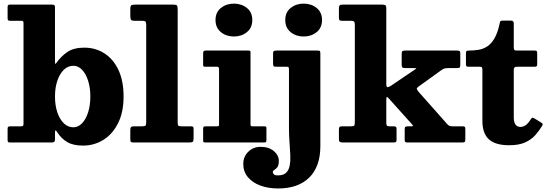

<svg xmlns="http://www.w3.org/2000/svg" viewBox="-20 -806 3101 1086"><path d="M291 -260Q291 -309.5 304.2 -349Q317.5 -388.5 340.8 -411.2Q364 -434 395 -434Q422.5 -434 444.2 -411.2Q466 -388.5 478.5 -349Q491 -309.5 491 -260Q491 -210.5 478.5 -171Q466 -131.5 444.2 -108.8Q422.5 -86 395 -86Q364 -86 340.8 -108.8Q317.5 -131.5 304.2 -171Q291 -210.5 291 -260ZM38.5 -688.5H103Q113 -688.5 113 -676V-109.5Q113 -98.5 110.5 -95Q108 -91.5 97 -91.5H40.5Q31.5 -91.5 27.2 -89.2Q23 -87 23 -77.5V-14.5Q23 -5 26 -2.5Q29 0 38 0H271.5Q282 0 286.5 -3.5Q291 -7 291 -18V-51Q291 -66.5 293.5 -68.2Q296 -70 301.5 -61.5Q325.5 -23 359.5 -2.8Q393.5 17.5 449.5 17.5Q513 17.5 565 -15Q617 -47.5 648 -109.5Q679 -171.5 679 -260Q679 -348.5 650 -410.2Q621 -472 570.5 -504.2Q520 -536.5 457 -536.5Q397.5 -536.5 361.8 -512.5Q326 -488.5 298 -449Q294 -443.5 292.5 -445.2Q291 -447 291 -461.5V-765Q291 -775.5 286 -777.8Q281 -780 271.5 -780H38Q30 -780 26.5 -777.5Q23 -775 23 -766.5V-703.5Q23 -694 26 -691.2Q29 -688.5 38.5 -688.5Z M780.5 -688.5Q796.5 -688.5 801.8 -685Q807 -681.5 807 -665V-118Q807 -99.5 803 -95.5Q799 -91.5 780.5 -91.5H737.5Q726 -91.5 721.5 -87.2Q717 -83 717 -71V-17.5Q717 -5.5 721.2 -2.8Q725.5 0 737.5 0H1047Q1065 0 1070 -3.8Q1075 -7.5 1075 -25V-75.5Q1075 -86 1071.8 -88.8Q1068.5 -91.5 1059.5 -91.5H1008Q991.5 -91.5 988.2 -95.8Q985 -100 985 -116.5V-752.5Q985 -772 980 -776Q975 -780 956 -780H748.5Q729 -780 723 -776.2Q717 -772.5 717 -752.5V-718Q717 -700.5 720.5 -694.5Q724 -688.5 742.5 -688.5Z M1199 -692.5Q1199 -649 1229.5 -624.2Q1260 -599.5 1303 -599.5Q1346 -599.5 1376.5 -624.2Q1407 -649 1407 -692.5Q1407 -736.5 1376.5 -761Q1346 -785.5 1303 -785.5Q1260 -785.5 1229.5 -761Q1199 -736.5 1199 -692.5ZM1209 -428.5Q1219 -428.5 1219 -415.5V-103.5Q1219 -95.5 1216.8 -93.5Q1214.5 -91.5 1206.5 -91.5H1143.5Q1134.5 -91.5 1131.8 -89Q1129 -86.5 1129 -77V-12.5Q1129 -4.5 1131.5 -2.2Q1134 0 1142 0H1470.5Q1480.5 0 1483.8 -2.2Q1487 -4.5 1487 -14.5V-80Q1487 -88 1484.2 -89.8Q1481.5 -91.5 1473.5 -91.5H1407.5Q1400.5 -91.5 1398.8 -94Q1397 -96.5 1397 -104V-510Q1397 -516.5 1394.5 -518.2Q1392 -520 1385 -520H1143Q1129 -520 1129 -506.5V-439Q1129 -432 1131.8 -430.2Q1134.5 -428.5 1141.5 -428.5Z M1593.5 -692.5Q1593.5 -649 1624 -624.2Q1654.5 -599.5 1697.5 -599.5Q1740.5 -599.5 1771 -624.2Q1801.5 -649 1801.5 -692.5Q1801.5 -736.5 1771 -761Q1740.5 -785.5 1697.5 -785.5Q1654.5 -785.5 1624 -761Q1593.5 -736.5 1593.5 -692.5ZM1603 -428.5Q1610.5 -428.5 1612.5 -425Q1614.5 -421.5 1614.5 -414V-79Q1614.5 -40 1617.5 -1.5Q1620.5 37 1622 70.8Q1623.5 104.5 1618.5 130.5Q1613.5 156.5 1598.2 171.2Q1583 186 1552 186Q1534.5 186 1528.8 179.8Q1523 173.5 1523 166.5Q1523 160 1531.5 155.2Q1540 150.5 1548.5 140Q1557 129.5 1557 104Q1557 72 1528.5 48.2Q1500 24.5 1454 24.5Q1412.5 24.5 1384.2 52.5Q1356 80.5 1356 121Q1356 165 1382 196Q1408 227 1452.5 243.5Q1497 260 1553.5 260Q1609 260 1653 244.8Q1697 229.5 1728 199.5Q1759 169.5 1775.5 124.8Q1792 80 1792 20.5V-502Q1792 -513.5 1789.5 -516.8Q1787 -520 1776 -520H1545.5Q1531.5 -520 1528 -516.5Q1524.5 -513 1524.5 -498.5V-447.5Q1524.5 -435 1527.5 -431.8Q1530.5 -428.5 1543 -428.5Z M1964.5 -688.5Q1978 -688.5 1982.5 -684Q1987 -679.5 1987 -666.5V-116.5Q1987 -100.5 1983.8 -96Q1980.5 -91.5 1964.5 -91.5H1915Q1904 -91.5 1900.5 -88Q1897 -84.5 1897 -74V-18.5Q1897 -7 1902.2 -3.5Q1907.5 0 1920 0H2203.5Q2215 0 2219 -2.5Q2223 -5 2223 -16V-76.5Q2223 -86 2219.2 -88.8Q2215.5 -91.5 2206 -91.5H2184.5Q2171 -91.5 2168 -95.8Q2165 -100 2165 -112V-240.5Q2165 -260.5 2169.5 -257.8Q2174 -255 2182 -246L2309 -104.5Q2315.5 -97 2316.8 -94.2Q2318 -91.5 2301.5 -91.5H2288.5Q2276 -91.5 2272.5 -88.2Q2269 -85 2269 -73V-16Q2269 -5.5 2272.2 -2.8Q2275.5 0 2286.5 0H2592Q2604.5 0 2608.2 -3Q2612 -6 2612 -18.5V-76Q2612 -86.5 2608.5 -89Q2605 -91.5 2594 -91.5H2540.5Q2527.5 -91.5 2521.8 -94.2Q2516 -97 2510 -103.5L2350 -284Q2339 -297.5 2337.5 -303Q2336 -308.5 2350.5 -318.5L2477.5 -410Q2486 -416 2493.8 -418.5Q2501.5 -421 2517 -421H2567.5Q2578.5 -421 2581 -425.5Q2583.5 -430 2583.5 -441V-500.5Q2583.5 -512.5 2580.8 -516.2Q2578 -520 2566 -520H2272.5Q2261 -520 2256.5 -517Q2252 -514 2252 -501.5V-441.5Q2252 -428 2256 -424.5Q2260 -421 2273.5 -421H2310.5Q2336 -421 2335 -419Q2334 -417 2320 -408L2190 -320Q2179.5 -313.5 2172.2 -313Q2165 -312.5 2165 -332.5V-758Q2165 -773.5 2159.5 -776.8Q2154 -780 2138.5 -780H1919Q1906.5 -780 1901.8 -776Q1897 -772 1897 -759V-707.5Q1897 -696 1900 -692.2Q1903 -688.5 1915.5 -688.5Z M3046.5 -94Q3051.5 -102 3048.5 -106.2Q3045.5 -110.5 3036 -116L3002.5 -136.5Q2993 -141.5 2989.5 -139.5Q2986 -137.5 2981 -129.5Q2967 -107.5 2953.2 -97.8Q2939.5 -88 2924.5 -88Q2906 -88 2896 -101.2Q2886 -114.5 2886 -141.5V-412Q2886 -421 2890.5 -424.8Q2895 -428.5 2903.5 -428.5H3004Q3011.5 -428.5 3015 -431Q3018.5 -433.5 3018.5 -440.5V-505.5Q3018.5 -514.5 3015.8 -517.2Q3013 -520 3005 -520H2903Q2892 -520 2889 -523.8Q2886 -527.5 2886 -539V-673.5Q2886 -689.5 2870.5 -689.5H2825.5Q2812 -689.5 2810 -686Q2808 -682.5 2806 -672Q2794.5 -619.5 2776.8 -589Q2759 -558.5 2736.5 -543.8Q2714 -529 2687.8 -524.5Q2661.5 -520 2632.5 -520Q2621.5 -520 2618.5 -517Q2615.5 -514 2615.5 -502.5V-444Q2615.5 -434.5 2618.2 -431.5Q2621 -428.5 2630.5 -428.5H2693.5Q2704 -428.5 2706.2 -424.2Q2708.5 -420 2708.5 -409.5V-122.5Q2708.5 -52 2745 -18.2Q2781.5 15.5 2860 15.5Q2915.5 15.5 2950.5 -0.5Q2985.5 -16.5 3007.8 -41.8Q3030 -67 3046.5 -94Z"/></svg>

Font: Besley ExtraBold
Style: Regular
Weight: 800
Designer: Owen Earl
Foundry: indestructible type*
Version: Version 2.001